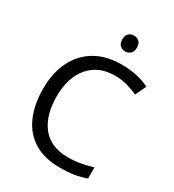

<svg xmlns="http://www.w3.org/2000/svg" viewBox="-216 -1038 1064 1172"><g transform="rotate(30 316.0 -452.5)"><path d="M403 -645Q288 -645 222 -568Q156 -491 156 -357Q156 -224 217.5 -146.5Q279 -69 402 -69Q449 -69 491 -77Q533 -85 573 -97V-19Q533 -4 490.5 3Q448 10 389 10Q280 10 207 -35Q134 -80 97.5 -163Q61 -246 61 -358Q61 -466 100.5 -548.5Q140 -631 217 -677.5Q294 -724 404 -724Q517 -724 601 -682L565 -606Q532 -621 491.5 -633Q451 -645 403 -645ZM381 -915Q401 -915 416.5 -901.5Q432 -888 432 -859Q432 -831 416.5 -817Q401 -803 381 -803Q359 -803 344 -817Q329 -831 329 -859Q329 -888 344 -901.5Q359 -915 381 -915Z"/></g></svg>

Font: Noto Sans Meroitic
Style: Regular
Weight: 400
Designer: Monotype Design Team
Foundry: Monotype Imaging Inc.
Version: Version 2.002; ttfautohint (v1.8.4.7-5d5b)